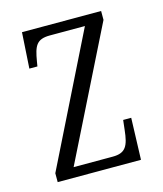

<svg xmlns="http://www.w3.org/2000/svg" viewBox="-87 -602 567 668"><g transform="rotate(-15 196.5 -268.0)"><path d="M39 0H339L344 -150H315L311 -115C305 -59 294 -36 247 -36H106L339 -504V-536H54L46 -407H75L78 -425C87 -478 96 -500 145 -500H271L39 -32Z"/></g></svg>

Font: Noto Serif Lao ExtraCondensed Light
Style: Regular
Weight: 300
Width: 2
Designer: Monotype Design Team
Foundry: Monotype Imaging Inc.
Version: Version 2.003